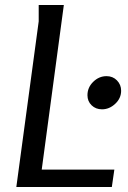

<svg xmlns="http://www.w3.org/2000/svg" viewBox="-20 -744 511 764"><path d="M234 -724 146 -69H435L425 0H45L134 -659V-724ZM462 -383Q462 -353 438.5 -331Q415 -309 386 -309Q361 -309 344.5 -325Q328 -341 328 -365Q328 -396 351 -418.5Q374 -441 404 -441Q429 -441 445.5 -424Q462 -407 462 -383Z"/></svg>

Font: Rosario
Style: Italic
Weight: 400
Italic angle: -8.05°
Designer: Hector Gatti
Foundry: Omnibus Type
Version: Version 1.201